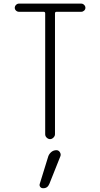

<svg xmlns="http://www.w3.org/2000/svg" viewBox="-20 -750 540 1035"><path d="M82 -686.5Q73.2 -686.5 66.4 -692.9Q59.6 -699.2 59.6 -708Q59.6 -716.8 66.4 -723.6Q73.2 -730.5 82 -730.5H418Q426.8 -730.5 433.6 -723.6Q440.4 -716.8 440.4 -708Q440.4 -699.2 433.6 -692.9Q426.8 -686.5 418 -686.5H285.2Q276.4 -686.5 276.4 -677.7V-26.4Q276.4 -16.6 268.1 -8.3Q259.8 0 250 0Q240.2 0 231.9 -7.8Q223.6 -15.6 223.6 -26.4V-677.7Q223.6 -686.5 214.8 -686.5ZM240.2 92.8Q245.1 79.1 256.8 69.3Q268.6 59.6 284.2 59.6Q295.9 59.6 302.7 70.3Q309.6 81.1 305.7 91.8L246.1 241.2Q236.3 265.6 211.9 264.6Q202.1 264.6 196.8 257.3Q191.4 250 194.3 241.2Z"/></svg>

Font: Rounded Mgen+ 1mn light
Style: Regular
Weight: 200
Designer: [Source Han Sans]
Ryoko NISHIZUKA  (kana & ideographs); Paul D. Hunt (Latin, Greek & Cyrillic); Wenlong ZHANG  (bopomofo
Version: Version 1.059.20150602